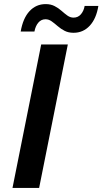

<svg xmlns="http://www.w3.org/2000/svg" viewBox="-20 -917 500 937"><path d="M41 0 181 -700H311L171 0ZM339 -757Q314 -757 295.5 -766.5Q277 -776 261.5 -789.5Q246 -803 232 -813Q218 -823 202 -823Q181 -823 167 -806.5Q153 -790 148 -763H81Q92 -828 124 -862.5Q156 -897 203 -897Q228 -897 247 -887Q266 -877 280.5 -864Q295 -851 309 -841Q323 -831 339 -831Q361 -831 375 -847.5Q389 -864 393 -888H460Q450 -826 418 -791.5Q386 -757 339 -757Z"/></svg>

Font: MOST Montserrat SemiBold
Style: Italic
Weight: 600
Italic angle: -11.3°
Designer: Julieta Ulanovsky
Foundry: Julieta Ulanovsky
Version: Version 8.000;March 11, 2024;FontCreator 15.0.0.2926 64-bit